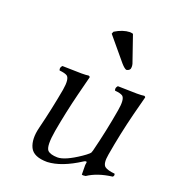

<svg xmlns="http://www.w3.org/2000/svg" viewBox="-125 -750 757 853"><g transform="rotate(20 253.5 -323.5)"><path d="M358.4 -655.8 401.9 -529.8Q405.3 -517.1 402.3 -505.9Q397.9 -497.1 385.3 -495.1Q376.5 -497.1 360.4 -515.1L269.5 -624L273.9 -634.8Q310.1 -657.2 343.8 -658.2Q351.1 -657.7 358.4 -655.8ZM194.8 9.8Q129.9 9.8 112.5 -26.6Q95.2 -63 109.4 -120.1Q133.8 -217.8 151.4 -315.9Q160.6 -370.1 144.5 -381.8Q133.8 -388.7 107.9 -391.1Q102.1 -402.8 112.8 -414.1Q183.1 -412.1 203.6 -412.1Q226.1 -412.1 236.8 -414.1Q243.2 -412.6 243.7 -408.2Q243.2 -407.2 221.2 -319.8Q197.8 -226.6 181.2 -132.8Q168 -56.2 183.6 -38.6Q196.8 -25.4 230.5 -24.9Q266.1 -24.9 333 -70.3Q341.3 -76.2 348.1 -81.1Q363.8 -93.3 365.2 -96.7Q366.7 -101.1 369.1 -107.9Q395 -210.4 412.6 -314Q422.4 -369.6 406.7 -381.8Q396 -389.2 370.1 -391.1Q364.3 -402.8 375 -414.1Q445.3 -412.1 465.3 -412.1Q488.8 -412.1 500 -414.1Q505.4 -412.6 505.9 -408.2Q505.4 -407.2 482.9 -319.8Q457 -217.3 439.5 -113.8Q431.6 -69.3 446.8 -57.1Q460.4 -46.9 494.1 -43.9Q498.5 -35.6 491.2 -28.8Q421.4 -20 377 9.8Q364.7 12.2 358.9 9.8Q358.9 9.8 358.4 -35.6Q359.4 -42.5 360.1 -47.1Q360.8 -51.8 356 -51.8Q351.1 -51.3 346.2 -47.9Q261.7 6.8 194.8 9.8Z"/></g></svg>

Font: Linux Libertine Display Slanted O
Style: Slanted
Weight: 400
Designer: Philipp H. Poll
Foundry: Philipp H. Poll
Version: Version 5.0.9